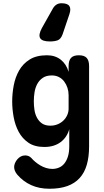

<svg xmlns="http://www.w3.org/2000/svg" viewBox="-20 -900 640 1181"><path d="M406 -105Q399 -80 385.5 -60Q372 -40 352.5 -25.5Q333 -11 308 -3.5Q283 4 253 4Q193 4 155 -22Q117 -48 95 -89Q73 -130 64 -179.5Q55 -229 55 -276Q55 -325 64.5 -375Q74 -425 97.5 -466.5Q121 -508 162.5 -534Q204 -560 269 -560Q319 -560 353.5 -533Q388 -506 402 -458V-494Q402 -527 416.5 -543.5Q431 -560 465 -560Q499 -560 513.5 -543.5Q528 -527 528 -494V0Q528 64 514 113Q500 162 470 195Q440 228 394 244.5Q348 261 284 261Q221 261 171.5 238.5Q122 216 86 174Q77 163 72 151.5Q67 140 67 127Q67 115 72.5 102.5Q78 90 87 79.5Q96 69 108 62.5Q120 56 135 56Q145 56 154.5 59.5Q164 63 172 71Q183 84 197.5 96Q212 108 228 117.5Q244 127 263 133Q282 139 302 139Q323 139 342.5 131Q362 123 376 105.5Q390 88 398 62Q406 36 406 0ZM290 -127Q314 -127 334.5 -135.5Q355 -144 370 -158.5Q385 -173 393.5 -192Q402 -211 402 -232V-315Q402 -338 395 -359.5Q388 -381 375 -398.5Q362 -416 342.5 -426Q323 -436 299 -436Q265 -436 243.5 -421.5Q222 -407 209.5 -384Q197 -361 192.5 -333Q188 -305 188 -277Q188 -250 192 -223.5Q196 -197 208 -175Q220 -153 239.5 -140Q259 -127 290 -127ZM287 -645Q239 -645 227 -665.5Q215 -686 238 -728L306 -849Q315 -864 328 -872Q341 -880 358 -880Q395 -880 406.5 -863Q418 -846 407 -813L365 -689Q354 -659 334.5 -652Q315 -645 287 -645Z"/></svg>

Font: Maple Mono Normal NL
Style: Bold
Weight: 700
Monospace: yes
Designer: subframe7536
Version: Version 7.000